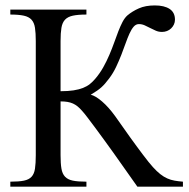

<svg xmlns="http://www.w3.org/2000/svg" viewBox="-20 -698 707 718"><path d="M493.7 0Q445.3 -68.4 404.3 -126.5Q386.7 -150.9 368.9 -175.5Q351.1 -200.2 335.2 -221.4Q319.3 -242.7 306.9 -259Q294.4 -275.4 287.6 -282.7Q278.8 -293 270.5 -299.8Q262.2 -306.6 252.9 -310.8Q243.7 -314.9 232.4 -316.9Q221.2 -318.8 206.5 -318.8V-117.7Q206.5 -86.9 209.7 -67.6Q212.9 -48.3 223.1 -37.4Q233.4 -26.4 252.4 -22.5Q271.5 -18.6 303.2 -18.6V0H18.6V-18.6Q50.8 -18.6 69.6 -22.5Q88.4 -26.4 98.1 -37.1Q107.9 -47.9 110.8 -67.1Q113.8 -86.4 113.8 -117.7V-544.4Q113.8 -574.7 110.8 -594Q107.9 -613.3 97.9 -624.3Q87.9 -635.3 69.1 -639.4Q50.3 -643.6 18.6 -643.6V-662.1H303.2V-643.6Q271.5 -643.6 252.4 -639.4Q233.4 -635.3 223.1 -624.3Q212.9 -613.3 209.7 -594Q206.5 -574.7 206.5 -544.4V-356.9Q234.9 -356.9 255.1 -360.1Q275.4 -363.3 290.3 -369.1Q305.2 -375 316.2 -383.8Q327.1 -392.6 336.9 -404.3Q353.5 -423.8 366.2 -446.5Q378.9 -469.2 388.9 -492.7Q398.9 -516.1 407 -538.8Q415 -561.5 422.6 -581.1Q430.2 -600.6 438.2 -616Q446.3 -631.3 456.1 -640.1Q474.6 -655.8 499.3 -666.7Q523.9 -677.7 559.1 -677.7Q594.2 -677.7 614.3 -664.6Q634.3 -651.4 634.3 -624.5Q634.3 -614.7 630.4 -606.4Q626.5 -598.1 619.9 -591.8Q613.3 -585.4 604.5 -582Q595.7 -578.6 585.9 -578.6Q573.2 -578.6 562.5 -583.3Q551.8 -587.9 541.5 -593.3Q531.2 -598.6 521 -603.3Q510.7 -607.9 499.5 -607.9Q488.3 -607.9 480 -598.4Q471.7 -588.9 464.4 -572.8Q457 -556.6 449.7 -535.9Q442.4 -515.1 433.6 -492.7Q424.8 -470.2 414.1 -447.5Q403.3 -424.8 388.7 -405.3Q379.9 -393.6 373 -385.7Q366.2 -377.9 358.9 -371.3Q351.6 -364.7 342.3 -358.4Q333 -352.1 319.3 -343.8Q336.9 -339.8 361.6 -318.6Q386.2 -297.4 410.6 -263.7Q440.4 -221.2 467.3 -183.6Q479 -167.5 491 -151.1Q502.9 -134.8 514.2 -119.9Q525.4 -105 535.2 -92.8Q544.9 -80.6 551.8 -73.2Q566.4 -57.1 579.3 -46.9Q592.3 -36.6 605.5 -30.8Q618.7 -24.9 632.8 -22.5Q647 -20 664.1 -18.6V0Z"/></svg>

Font: Doulos SIL CyrE
Style: Regular
Weight: 400
Designer: Walt Agee, Victor Gaultney, Peter Martin, Debbi Hosken, Becca Hirsbrunner
Foundry: SIL International
Version: Version 5.000